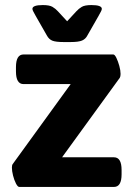

<svg xmlns="http://www.w3.org/2000/svg" viewBox="-20 -738 529 758"><path d="M231 -572Q200 -572 186.5 -577.5Q173 -583 165 -598L121 -675Q115 -686 111.5 -692.5Q108 -699 108 -703Q108 -718 149 -718Q175 -718 187 -711Q199 -704 209 -693L245 -654L281 -693Q291 -704 303 -711Q315 -718 341 -718Q382 -718 382 -703Q382 -699 378.5 -692.5Q375 -686 369 -675L325 -598Q318 -584 304 -578Q290 -572 259 -572ZM56 0Q50 0 43 -13.5Q36 -27 31.5 -45Q27 -63 27 -76Q27 -86 30 -90L259 -406H73Q43 -406 43 -456V-473Q43 -523 73 -523H427Q433 -523 439.5 -509.5Q446 -496 451 -478Q456 -460 456 -446Q456 -436 453 -431L225 -117H430Q460 -117 460 -67V-50Q460 0 430 0Z"/></svg>

Font: Asap
Style: Bold
Weight: 700
Designer: Pablo Cosgaya
Foundry: Omnibus-Type
Version: Version 3.001; ttfautohint (v1.8.3)